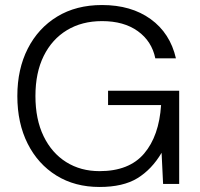

<svg xmlns="http://www.w3.org/2000/svg" viewBox="-20 -732 795 764"><path d="M376 12Q278 12 204.5 -33.5Q131 -79 90 -160.5Q49 -242 49 -350Q49 -457 90.5 -538.5Q132 -620 207.5 -666Q283 -712 386 -712Q502 -712 579.5 -656Q657 -600 680 -500H598Q584 -568 528.5 -608Q473 -648 386 -648Q306 -648 246.5 -612Q187 -576 154 -509.5Q121 -443 121 -350Q121 -257 153.5 -190Q186 -123 243.5 -87Q301 -51 376 -51Q494 -51 553.5 -121Q613 -191 621 -314H410V-371H693V0H629L623 -124Q584 -58 527 -23Q470 12 376 12Z"/></svg>

Font: DM Sans Light
Style: Regular
Weight: 300
Designer: Colophon Foundry, Jonny Pinhorn
Foundry: Colophon Foundry
Version: Version 4.004; ttfautohint (v1.8.4.7-5d5b)